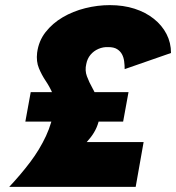

<svg xmlns="http://www.w3.org/2000/svg" viewBox="-20 -730 688 750"><path d="M100 -370 79 -255H461L482 -370ZM467 -460 648 -523Q648 -563 630.5 -597Q613 -631 581 -656.5Q549 -682 505.5 -696Q462 -710 409 -710Q361 -710 313 -698Q265 -686 225 -662.5Q185 -639 158 -604.5Q131 -570 125 -524Q121 -490 132 -463.5Q143 -437 158.5 -414Q174 -391 185 -366Q196 -341 192 -309Q184 -251 159.5 -198.5Q135 -146 98.5 -97.5Q62 -49 16 0H510L541 -175H207L110 -52Q145 -61 186.5 -81Q228 -101 267.5 -129.5Q307 -158 335 -194.5Q363 -231 369 -274Q373 -308 363.5 -335.5Q354 -363 341 -386Q328 -409 319.5 -432Q311 -455 317 -480Q321 -501 333.5 -516Q346 -531 364.5 -539Q383 -547 403 -546Q425 -546 437.5 -538Q450 -530 456.5 -518Q463 -506 465 -490.5Q467 -475 467 -460Z"/></svg>

Font: Jost Black
Style: Italic
Weight: 900
Italic angle: -5°
Version: Version 3.710